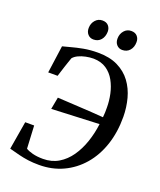

<svg xmlns="http://www.w3.org/2000/svg" viewBox="-170 -1048 965 1160"><g transform="rotate(20 313.0 -468.0)"><path d="M222.5 8Q184 8 152.5 3.8Q121 -0.5 91 -8Q61 -15.5 26 -25L56.5 -206H114L121.5 -59.5Q136.5 -49.5 165.2 -42Q194 -34.5 232.5 -34.5Q288.5 -34.5 331.8 -60.5Q375 -86.5 405.8 -130.8Q436.5 -175 455.8 -231.5Q475 -288 482.5 -349L176.5 -335.5L191 -413Q218.5 -411.5 254.5 -409.5Q290.5 -407.5 330.2 -405.2Q370 -403 410.5 -400.5Q451 -398 487.5 -395Q489 -410.5 489.8 -427Q490.5 -443.5 490 -459Q490 -500.5 480.8 -544Q471.5 -587.5 451 -624.8Q430.5 -662 396.8 -684.8Q363 -707.5 314.5 -708.5Q289.5 -708.5 264.2 -703.2Q239 -698 218.5 -688.2Q198 -678.5 186.5 -664.5Q182 -652 176.5 -635.8Q171 -619.5 165.2 -602Q159.5 -584.5 154.2 -567.5Q149 -550.5 144.5 -536.5H84L108.5 -713Q128 -717.5 160 -726.5Q192 -735.5 234.2 -743.5Q276.5 -751.5 327 -751.5Q402 -751.5 454.5 -725.8Q507 -700 539.5 -656Q572 -612 587 -556Q602 -500 602.5 -439.5Q603 -340 575.5 -258Q548 -176 496.8 -116.5Q445.5 -57 375.8 -24.5Q306 8 222.5 8ZM272 -816.5Q250 -816.5 235.8 -832.2Q221.5 -848 222 -873Q222.5 -902.5 240.5 -923Q258.5 -943.5 285.5 -943.5Q311.5 -943.5 324.8 -928Q338 -912.5 338 -890.5Q337.5 -858 319.8 -837.2Q302 -816.5 272 -816.5ZM457 -816.5Q435.5 -816.5 421.2 -832.2Q407 -848 407.5 -873Q408 -902.5 425.8 -923Q443.5 -943.5 471 -943.5Q496.5 -943.5 510 -928Q523.5 -912.5 523 -890.5Q523 -858 505 -837.2Q487 -816.5 457 -816.5Z"/></g></svg>

Font: Merriweather 72pt
Style: Italic
Weight: 400
Italic angle: -7.8°
Version: Version 2.101